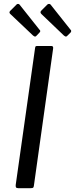

<svg xmlns="http://www.w3.org/2000/svg" viewBox="-20 -982 392 1002"><path d="M248 -742Q260 -742 257 -727L157 -14Q156 -5 153 -2.5Q150 0 140 0H75Q66 0 63.5 -4.5Q61 -9 62 -17L163 -731Q164 -738 166 -740Q168 -742 174 -742ZM67 -959Q70 -962 75 -961.5Q80 -961 82 -958L186 -827Q189 -825 190 -821Q191 -817 187 -813L169 -794Q165 -790 161 -791.5Q157 -793 152 -797L37 -906Q24 -916 33 -925ZM228 -959Q232 -962 237 -961.5Q242 -961 244 -958L348 -827Q351 -825 351.5 -821Q352 -817 349 -813L330 -794Q326 -790 322 -791.5Q318 -793 313 -797L199 -906Q186 -917 195 -926Z"/></svg>

Font: Libre Franklin
Style: Italic
Weight: 400
Italic angle: -8°
Designer: Pablo Impallari, Rodrigo Fuenzalida, Nhung Nguyen
Foundry: Impallari Type
Version: Version 3.000